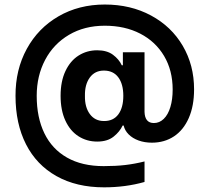

<svg xmlns="http://www.w3.org/2000/svg" viewBox="-20 -718 916 840"><path d="M245.1 -298.8Q245.1 -362.3 266.4 -407.2Q287.6 -452.1 324 -475.1Q360.4 -498 405.3 -498Q447.8 -498 474.1 -478.5Q500.5 -459 512.7 -432.6H517.6V-489.3H612.3V-228.5Q613.8 -179.7 653.3 -179.7Q677.7 -179.7 696.5 -198Q715.3 -216.3 725.3 -249.5Q735.4 -282.7 735.4 -326.2Q735.4 -409.7 698 -472.9Q660.6 -536.1 593.5 -570.8Q526.4 -605.5 438.5 -605.5Q349.6 -605.5 282 -565.7Q214.4 -525.9 177.5 -456.1Q140.6 -386.2 140.6 -298.8Q140.6 -204.1 174.1 -135Q207.5 -65.9 273.2 -28.6Q338.9 8.8 433.6 8.8Q486.3 8.8 528.1 3.9Q569.8 -1 612.3 -11.7V78.1Q529.3 101.6 435.5 101.6Q314.5 101.6 227.1 52.5Q139.6 3.4 93.8 -86.7Q47.9 -176.8 47.9 -298.8Q47.4 -413.1 97.2 -504.2Q147 -595.2 236.1 -646.7Q325.2 -698.2 438.5 -698.2Q551.8 -698.2 640.9 -650.1Q730 -602.1 779.5 -517.6Q829.1 -433.1 829.1 -327.1Q829.1 -254.4 805.9 -201.7Q782.7 -148.9 741 -121.3Q699.2 -93.8 644.5 -93.8Q612.8 -93.8 586.4 -103.3Q560.1 -112.8 543 -129.9Q525.9 -147 521 -168.9H516.6Q503.9 -141.6 476.8 -120.1Q449.7 -98.6 405.3 -98.6Q359.4 -98.6 323 -122.1Q286.6 -145.5 265.9 -190.7Q245.1 -235.8 245.1 -298.8ZM519.5 -298.8Q519.5 -350.1 497.6 -379.6Q475.6 -409.2 434.6 -409.2Q395 -409.2 372.8 -378.7Q350.6 -348.1 351.6 -298.8Q350.6 -249.5 373 -219Q395.5 -188.5 434.6 -188.5Q475.6 -188 497.6 -217.5Q519.5 -247.1 519.5 -298.8Z"/></svg>

Font: Pretendard SemiBold
Style: Regular
Weight: 600
Designer: Base glyphs from Inter by Rasmus Andersson; Hangeul glyphs from Noto Sans CJK(Source Han Sans) by Jang Soo-young and Kan
Foundry: Kil Hyung-jin
Version: Version 1.309